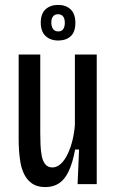

<svg xmlns="http://www.w3.org/2000/svg" viewBox="-20 -750 474 782"><path d="M165 12Q132 12 111.5 -2Q91 -16 79.5 -38.5Q68 -61 63.5 -87Q59 -113 57.5 -137.5Q56 -162 56 -181V-528H144V-207Q144 -184 145 -160Q146 -136 150 -115Q154 -94 164.5 -81Q175 -68 193 -68Q212 -68 228 -83Q244 -98 256 -123.5Q268 -149 275.5 -180Q283 -211 285 -242V-528H374V-205V0H296L302 -141H286Q276 -87 260 -53Q244 -19 220.5 -3.5Q197 12 165 12ZM217 -585Q185 -585 165.5 -603.5Q146 -622 146 -658Q146 -694 165.5 -712Q185 -730 217 -730Q249 -730 268 -711.5Q287 -693 287 -657Q287 -620 268 -602.5Q249 -585 217 -585ZM217 -622Q231 -622 237.5 -631.5Q244 -641 244 -657Q244 -674 237 -683Q230 -692 216 -692Q203 -692 196 -683Q189 -674 189 -659Q189 -641 196.5 -631.5Q204 -622 217 -622Z"/></svg>

Font: Bricolage Grotesque Condensed
Style: Regular
Weight: 400
Width: 3
Designer: Mathieu Triay
Foundry: Atelier Triay
Version: Version 1.000;gftools[0.9.30]